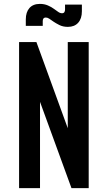

<svg xmlns="http://www.w3.org/2000/svg" viewBox="-20 -966 554 986"><path d="M78 0V-750H167L359 -222.5L328 -221V-750H435.5V0H347L154.5 -528L185.5 -529.5V0ZM328.5 -828Q303.5 -828 284.8 -837.5Q266 -847 254.5 -855Q242.5 -863.5 233.2 -869.8Q224 -876 215 -876Q207 -876 203.2 -871Q199.5 -866 199.5 -858V-833H112.5V-866Q112.5 -903.5 131.2 -924.8Q150 -946 185 -946Q207.5 -946 226 -938Q244.5 -930 257 -920.5Q269 -912 278.8 -905Q288.5 -898 298.5 -898Q307 -898 310.5 -903.5Q314 -909 314 -916.5V-942.5H400.5V-908Q400.5 -870.5 381.5 -849.2Q362.5 -828 328.5 -828Z"/></svg>

Font: Mohave SemiBold
Style: Regular
Weight: 600
Designer: Gumpita Rahayu
Foundry: Tokotype
Version: Version 2.003